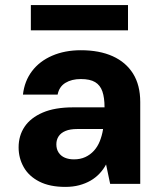

<svg xmlns="http://www.w3.org/2000/svg" viewBox="-20 -721 634 753"><path d="M236 12Q175 12 134 -9Q93 -30 73 -65.5Q53 -101 53 -143Q53 -189 76.5 -224Q100 -259 147.5 -279.5Q195 -300 267 -300H390Q390 -338 381.5 -362.5Q373 -387 353 -399Q333 -411 297 -411Q261 -411 236.5 -396Q212 -381 206 -350H70Q76 -403 105.5 -442Q135 -481 184.5 -502.5Q234 -524 297 -524Q370 -524 422 -500.5Q474 -477 502 -432Q530 -387 530 -321V0H412L396 -76Q386 -57 370.5 -40.5Q355 -24 335 -12.5Q315 -1 290.5 5.5Q266 12 236 12ZM270 -96Q295 -96 314.5 -105Q334 -114 348.5 -130Q363 -146 371.5 -167.5Q380 -189 384 -213V-215H283Q255 -215 237 -207.5Q219 -200 210 -186.5Q201 -173 201 -155Q201 -136 210 -122.5Q219 -109 234.5 -102.5Q250 -96 270 -96ZM101 -602V-701H482V-602Z"/></svg>

Font: DM Sans 12pt ExtraBold
Style: Regular
Weight: 800
Version: Version 4.004;gftools[0.9.30]